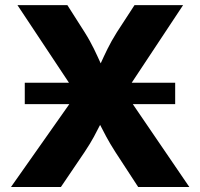

<svg xmlns="http://www.w3.org/2000/svg" viewBox="-20 -748 801 768"><path d="M79.1 -331.5H257.3L23.9 0H223.6L317.9 -139.2C351.6 -189.5 363.8 -216.8 380.4 -248.5C397 -216.8 409.7 -189.5 441.9 -139.2L532.7 0H737.3L511.2 -331.5H680.7V-417H506.8L712.4 -727.5H518.1L447.3 -618.7C417 -570.8 399.9 -531.7 382.8 -494.6C365.7 -531.7 349.1 -570.8 318.8 -618.7L249.5 -727.5H49.8L255.9 -417H79.1Z"/></svg>

Font: Inter ExtraBold
Style: Regular
Weight: 800
Designer: Rasmus Andersson
Foundry: rsms
Version: Version 4.001;git-9221beed3